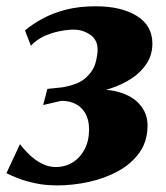

<svg xmlns="http://www.w3.org/2000/svg" viewBox="-33 -564 516 596"><path d="M144.5 11.5Q107.5 11.5 76.2 4.8Q45 -2 22 -11Q-1 -20 -13 -26.5L29 -116.5Q44.5 -96.5 62.2 -80.2Q80 -64 99.8 -54.8Q119.5 -45.5 139.5 -45.5Q169.5 -45.5 193 -60.2Q216.5 -75 230 -101.2Q243.5 -127.5 243.5 -162.5Q243.5 -190.5 233 -210.2Q222.5 -230 203.2 -240.5Q184 -251 157 -251L101 -238L114 -288L161 -293Q211 -301.5 234 -323Q257 -344.5 263.5 -368.8Q270 -393 270 -410Q270 -440.5 247 -456.2Q224 -472 195 -472Q176.5 -472 152.2 -467.2Q128 -462.5 104.2 -451.8Q80.5 -441 63 -422L44.5 -469.5Q67.5 -489 98.8 -506Q130 -523 171 -533.8Q212 -544.5 264 -544.5Q343.5 -544.5 391.8 -514.5Q440 -484.5 440 -429Q440 -394.5 422.8 -367.5Q405.5 -340.5 376.2 -321Q347 -301.5 311.2 -289.8Q275.5 -278 239 -274L227.5 -281Q289 -291 333.2 -279Q377.5 -267 401.2 -239.2Q425 -211.5 425 -174.5Q425 -125.5 399.8 -90.2Q374.5 -55 333.2 -32.5Q292 -10 242.5 0.8Q193 11.5 144.5 11.5Z"/></svg>

Font: Merriweather 72pt Black
Style: Italic
Weight: 900
Italic angle: -7.8°
Version: Version 2.101